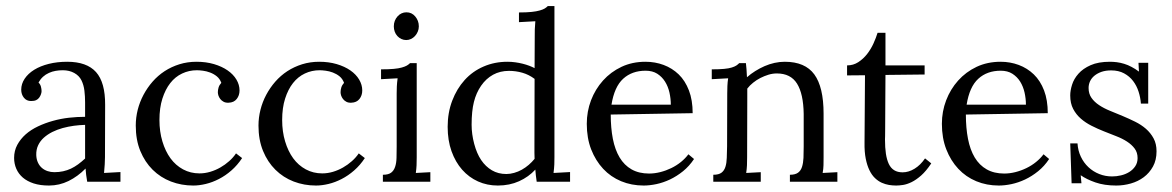

<svg xmlns="http://www.w3.org/2000/svg" viewBox="-20 -585 3772 618"><path d="M253.9 -183.1Q236.3 -182.6 218 -180.2Q199.7 -177.7 181.9 -172.9Q164.1 -168 148.4 -160.2Q132.8 -152.3 121.1 -141.8Q109.4 -131.3 102.8 -117.4Q96.2 -103.5 96.7 -85.9Q97.2 -72.3 102.1 -61.8Q106.9 -51.3 115 -44.4Q123 -37.6 133.3 -34.2Q143.6 -30.8 154.8 -30.8Q169.9 -30.8 183.1 -33.7Q196.3 -36.6 208.3 -42.2Q220.2 -47.9 231.2 -55.9Q242.2 -64 253.9 -74.7ZM48.3 -296.4Q48.3 -314.9 59.3 -331.5Q70.3 -348.1 90.1 -360.4Q109.9 -372.6 137 -379.4Q164.1 -386.2 196.3 -386.2Q259.3 -386.2 289.1 -353Q318.8 -319.8 318.4 -247.6L317.9 -79.1Q317.9 -67.9 317.1 -55.9Q316.4 -43.9 314.9 -28.3L367.7 -31.2V0H260.7Q258.3 -12.7 257.3 -22.2Q256.3 -31.7 255.4 -42.5Q230.5 -17.1 200.7 -2.4Q170.9 12.2 137.7 12.2Q109.4 12.2 88.4 5.4Q67.4 -1.5 53.5 -13.4Q39.6 -25.4 32.5 -41.7Q25.4 -58.1 25.4 -76.7Q25.4 -99.6 35.6 -118.7Q45.9 -137.7 62.7 -152.6Q79.6 -167.5 102.3 -178.2Q125 -189 150.4 -196Q175.8 -203.1 202.4 -206.1Q229 -209 253.9 -209V-255.4Q253.9 -274.9 251.7 -293.2Q249.5 -311.5 242.2 -326.4Q234.9 -341.3 219 -350.1Q203.1 -358.9 182.1 -358.9Q169.9 -358.9 158.9 -356.9Q147.9 -355 137.5 -350.3Q127 -345.7 118.4 -337.9Q109.9 -330.1 104 -319.3Q109.9 -313.5 111.8 -305.9Q113.8 -298.3 113.8 -291.5Q113.8 -287.1 111.8 -281.5Q109.9 -275.9 106.2 -270.8Q102.5 -265.6 96.4 -262.7Q90.3 -259.8 80.1 -259.8Q65.4 -259.8 56.9 -270.5Q48.3 -281.2 48.3 -296.4Z M692.4 -318.4Q687.5 -331.5 677.7 -339.4Q668 -347.2 656.2 -351.6Q644.5 -356 633.1 -357.4Q621.6 -358.9 613.8 -358.9Q588.4 -358.9 566.2 -348.4Q543.9 -337.9 528.1 -317.6Q512.2 -297.4 502.7 -267.6Q493.2 -237.8 493.2 -198.7Q493.2 -161.6 502.7 -129.9Q512.2 -98.1 528.8 -75.4Q545.4 -52.7 569.3 -39.8Q593.3 -26.9 622.1 -26.9Q639.6 -26.9 656.7 -32Q673.8 -37.1 689.2 -45.9Q704.6 -54.7 717.5 -66.2Q730.5 -77.6 739.7 -91.3L759.3 -76.2Q744.1 -53.2 724.9 -36.4Q705.6 -19.5 684.6 -8.8Q663.6 2 642.3 7.1Q621.1 12.2 602.1 12.2Q564 12.2 530.3 -0.7Q496.6 -13.7 471.4 -38.6Q446.3 -63.5 431.6 -99.1Q417 -134.8 417 -180.7Q417 -206.5 423.3 -231.7Q429.7 -256.8 441.9 -279.8Q454.1 -302.7 471.2 -322.3Q488.3 -341.8 510 -356Q531.7 -370.1 557.6 -378.2Q583.5 -386.2 612.3 -386.2Q643.1 -386.2 668.7 -378.7Q694.3 -371.1 712.6 -358.4Q731 -345.7 741 -328.9Q751 -312 751 -293.9Q751 -277.8 741.9 -266.4Q732.9 -254.9 715.8 -254.4Q706.1 -253.9 699.5 -257.6Q692.9 -261.2 689 -266.4Q685.1 -271.5 683.1 -277.3Q681.2 -283.2 681.2 -288.1Q681.2 -295.4 683.6 -303.5Q686 -311.5 692.4 -318.4Z M1087.4 -318.4Q1082.5 -331.5 1072.8 -339.4Q1063 -347.2 1051.3 -351.6Q1039.6 -356 1028.1 -357.4Q1016.6 -358.9 1008.8 -358.9Q983.4 -358.9 961.2 -348.4Q939 -337.9 923.1 -317.6Q907.2 -297.4 897.7 -267.6Q888.2 -237.8 888.2 -198.7Q888.2 -161.6 897.7 -129.9Q907.2 -98.1 923.8 -75.4Q940.4 -52.7 964.4 -39.8Q988.3 -26.9 1017.1 -26.9Q1034.7 -26.9 1051.8 -32Q1068.8 -37.1 1084.2 -45.9Q1099.6 -54.7 1112.5 -66.2Q1125.5 -77.6 1134.8 -91.3L1154.3 -76.2Q1139.2 -53.2 1119.9 -36.4Q1100.6 -19.5 1079.6 -8.8Q1058.6 2 1037.4 7.1Q1016.1 12.2 997.1 12.2Q959 12.2 925.3 -0.7Q891.6 -13.7 866.5 -38.6Q841.3 -63.5 826.7 -99.1Q812 -134.8 812 -180.7Q812 -206.5 818.4 -231.7Q824.7 -256.8 836.9 -279.8Q849.1 -302.7 866.2 -322.3Q883.3 -341.8 905 -356Q926.8 -370.1 952.6 -378.2Q978.5 -386.2 1007.3 -386.2Q1038.1 -386.2 1063.7 -378.7Q1089.4 -371.1 1107.7 -358.4Q1126 -345.7 1136 -328.9Q1146 -312 1146 -293.9Q1146 -277.8 1137 -266.4Q1127.9 -254.9 1110.8 -254.4Q1101.1 -253.9 1094.5 -257.6Q1087.9 -261.2 1084 -266.4Q1080.1 -271.5 1078.1 -277.3Q1076.2 -283.2 1076.2 -288.1Q1076.2 -295.4 1078.6 -303.5Q1081.1 -311.5 1087.4 -318.4Z M1256.8 -284.7Q1256.8 -295.9 1257.3 -306.9Q1257.8 -317.9 1259.8 -333L1206.5 -330.1V-361.8Q1231.4 -361.8 1247.3 -363.3Q1263.2 -364.7 1273.4 -367.7Q1283.7 -370.6 1289.6 -374Q1295.4 -377.4 1299.8 -381.8H1321.3V-79.1Q1321.3 -64.5 1320.8 -53Q1320.3 -41.5 1318.4 -28.3L1365.2 -30.8V0H1212.4V-22.5Q1230 -22.5 1238.8 -29.1Q1247.6 -35.6 1251.7 -47.9Q1255.9 -60.1 1256.3 -76.9Q1256.8 -93.8 1256.8 -113.8ZM1328.1 -500Q1328.1 -491.2 1324.7 -483.2Q1321.3 -475.1 1315.7 -469Q1310.1 -462.9 1302.7 -459.5Q1295.4 -456.1 1287.6 -456.1Q1279.3 -456.1 1272 -459.5Q1264.6 -462.9 1259 -469Q1253.4 -475.1 1250.5 -483.2Q1247.6 -491.2 1247.6 -500Q1247.6 -509.8 1250.7 -517.8Q1253.9 -525.9 1259.5 -532.2Q1265.1 -538.6 1272.5 -542Q1279.8 -545.4 1288.1 -545.4Q1296.9 -545.4 1304 -542Q1311 -538.6 1316.4 -532.2Q1321.8 -525.9 1325 -517.8Q1328.1 -509.8 1328.1 -500Z M1764.6 -79.1Q1764.6 -67.9 1764.2 -55.9Q1763.7 -43.9 1761.7 -28.3L1814.9 -31.2V0H1707.5Q1706.1 -10.7 1704.8 -20.3Q1703.6 -29.8 1703.1 -39.1Q1681.6 -15.6 1650.9 -1.7Q1620.1 12.2 1582.5 12.2Q1547.9 12.2 1518.6 -1Q1489.3 -14.2 1467.5 -38.8Q1445.8 -63.5 1433.3 -98.4Q1420.9 -133.3 1420.9 -176.8Q1420.9 -222.2 1435.5 -260.7Q1450.2 -299.3 1475.6 -327.4Q1501 -355.5 1536.4 -370.8Q1571.8 -386.2 1613.3 -386.2Q1626 -386.2 1638.4 -384.5Q1650.9 -382.8 1662.4 -379.9Q1673.8 -377 1683.6 -373.3Q1693.4 -369.6 1700.7 -365.7L1701.2 -467.8Q1701.2 -479.5 1701.4 -490.5Q1701.7 -501.5 1703.1 -516.6L1650.4 -513.7V-544.9Q1674.8 -544.9 1690.9 -546.6Q1707 -548.3 1717.3 -551.3Q1727.5 -554.2 1733.2 -557.6Q1738.8 -561 1743.2 -565.4H1764.6ZM1609.9 -24.9Q1622.1 -24.9 1635 -28.6Q1647.9 -32.2 1659.7 -38.8Q1671.4 -45.4 1681.9 -54.4Q1692.4 -63.5 1700.7 -73.7Q1700.2 -83 1700.2 -93.3Q1700.2 -103.5 1700.2 -115.2L1700.7 -331.1Q1682.6 -344.7 1661.6 -350.8Q1640.6 -356.9 1618.2 -356.9Q1589.8 -356.9 1567.1 -344.5Q1544.4 -332 1528.6 -309.1Q1512.7 -286.1 1505.4 -256.8Q1498 -227.5 1498 -183.6Q1498 -153.3 1506.3 -122.1Q1514.6 -90.8 1528.8 -69.8Q1543 -48.8 1563.2 -36.9Q1583.5 -24.9 1609.9 -24.9Z M2058.1 -357.4Q2014.2 -357.4 1985.8 -331.5Q1957.5 -305.7 1948.2 -248H2139.2Q2139.2 -267.6 2134.8 -287.1Q2130.4 -306.6 2120.6 -322.3Q2110.8 -337.9 2095.5 -347.7Q2080.1 -357.4 2058.1 -357.4ZM2209.5 -220.7 1945.8 -216.3Q1945.8 -173.3 1952.6 -138.2Q1959.5 -103 1974.4 -78.1Q1989.3 -53.2 2012.9 -39.8Q2036.6 -26.4 2069.3 -26.4Q2086.9 -26.4 2105.2 -31Q2123.5 -35.6 2140.6 -43.9Q2157.7 -52.2 2171.9 -63.7Q2186 -75.2 2195.8 -88.4L2213.9 -73.2Q2198.7 -50.3 2178.5 -33.9Q2158.2 -17.6 2136.5 -7.3Q2114.7 2.9 2092.8 7.6Q2070.8 12.2 2051.8 12.2Q2012.7 12.2 1979.2 -1.7Q1945.8 -15.6 1921.4 -41.7Q1897 -67.9 1882.8 -104.2Q1868.7 -140.6 1868.7 -186.5Q1868.7 -226.1 1882.3 -262Q1896 -297.9 1920.9 -325.7Q1945.8 -353.5 1980.5 -369.9Q2015.1 -386.2 2057.6 -386.2Q2088.4 -386.2 2116 -376Q2143.6 -365.7 2164.6 -345.5Q2185.5 -325.2 2197.5 -293.9Q2209.5 -262.7 2209.5 -220.7Z M2320.8 -284.7Q2320.8 -295.9 2321.3 -308.1Q2321.8 -320.3 2323.7 -333L2271 -330.1V-361.8Q2295.4 -361.8 2310.8 -363.3Q2326.2 -364.7 2335.4 -367.7Q2344.7 -370.6 2349.9 -374Q2355 -377.4 2359.4 -381.8H2380.9Q2381.8 -373 2382.8 -362.3Q2383.8 -351.6 2384.3 -336.4Q2396.5 -347.2 2410.9 -356.2Q2425.3 -365.2 2440.9 -372.1Q2456.5 -378.9 2473.1 -382.6Q2489.7 -386.2 2505.9 -386.2Q2571.3 -386.2 2601.1 -345.5Q2630.9 -304.7 2630.9 -219.2V-79.1Q2630.9 -64.5 2630.6 -53Q2630.4 -41.5 2627.9 -28.3L2675.3 -30.8V0H2522.5V-22.5Q2539.6 -22.5 2548.6 -29.1Q2557.6 -35.6 2561.5 -47.9Q2565.4 -60.1 2566.2 -76.9Q2566.9 -93.8 2566.9 -113.8V-218.3Q2565.9 -283.2 2545.4 -315.9Q2524.9 -348.6 2480.5 -348.6Q2466.8 -348.6 2453.4 -344.5Q2439.9 -340.3 2427.5 -334Q2415 -327.6 2404.1 -318.8Q2393.1 -310.1 2385.3 -299.8Q2385.3 -293 2385.3 -285.6Q2385.3 -278.3 2385.3 -270.5L2384.8 -79.1Q2384.8 -64.5 2384.3 -53Q2383.8 -41.5 2381.8 -28.3L2428.7 -30.8V0H2275.9V-22.5Q2293.5 -22.5 2302.2 -29.1Q2311 -35.6 2314.9 -47.9Q2318.8 -60.1 2319.3 -76.9Q2319.8 -93.8 2320.3 -113.8Z M2706.5 -374.5Q2726.6 -374.5 2742.7 -385Q2758.8 -395.5 2771 -411.1Q2783.2 -426.8 2791.5 -445.1Q2799.8 -463.4 2804.7 -479.5H2830.1Q2830.1 -449.2 2830.1 -423.3Q2830.1 -397.5 2830.1 -374.5H2956.1V-345.2L2830.1 -343.8Q2829.6 -294.9 2829.6 -260.5Q2829.6 -226.1 2829.3 -203.1Q2829.1 -180.2 2829.1 -166.7Q2829.1 -153.3 2828.9 -146.5Q2828.6 -139.6 2828.6 -137.7Q2828.6 -135.7 2828.6 -135.3Q2828.6 -109.9 2831.5 -90.3Q2834.5 -70.8 2840.8 -57.4Q2847.2 -43.9 2858.2 -37.1Q2869.1 -30.3 2885.3 -30.3Q2904.8 -30.3 2923.8 -42Q2942.9 -53.7 2957.5 -75.2L2977.5 -59.1Q2960.9 -34.2 2944.8 -20Q2928.7 -5.9 2914.1 1.2Q2899.4 8.3 2886.7 10.3Q2874 12.2 2864.7 12.2Q2853 12.2 2841.3 10.3Q2829.6 8.3 2818.1 3.2Q2806.6 -2 2796.4 -11.7Q2786.1 -21.5 2778.6 -36.9Q2771 -52.2 2766.6 -74.2Q2762.2 -96.2 2762.7 -126L2764.2 -342.8L2706.5 -342.3Z M3201.2 -357.4Q3157.2 -357.4 3128.9 -331.5Q3100.6 -305.7 3091.3 -248H3282.2Q3282.2 -267.6 3277.8 -287.1Q3273.4 -306.6 3263.7 -322.3Q3253.9 -337.9 3238.5 -347.7Q3223.1 -357.4 3201.2 -357.4ZM3352.5 -220.7 3088.9 -216.3Q3088.9 -173.3 3095.7 -138.2Q3102.5 -103 3117.4 -78.1Q3132.3 -53.2 3156 -39.8Q3179.7 -26.4 3212.4 -26.4Q3230 -26.4 3248.3 -31Q3266.6 -35.6 3283.7 -43.9Q3300.8 -52.2 3314.9 -63.7Q3329.1 -75.2 3338.9 -88.4L3356.9 -73.2Q3341.8 -50.3 3321.5 -33.9Q3301.3 -17.6 3279.5 -7.3Q3257.8 2.9 3235.8 7.6Q3213.9 12.2 3194.8 12.2Q3155.8 12.2 3122.3 -1.7Q3088.9 -15.6 3064.5 -41.7Q3040 -67.9 3025.9 -104.2Q3011.7 -140.6 3011.7 -186.5Q3011.7 -226.1 3025.4 -262Q3039.1 -297.9 3064 -325.7Q3088.9 -353.5 3123.5 -369.9Q3158.2 -386.2 3200.7 -386.2Q3231.4 -386.2 3259 -376Q3286.6 -365.7 3307.6 -345.5Q3328.6 -325.2 3340.6 -293.9Q3352.5 -262.7 3352.5 -220.7Z M3559.6 -17.1Q3573.7 -17.1 3588.1 -20.5Q3602.5 -23.9 3614.5 -31.2Q3626.5 -38.6 3634 -49.8Q3641.6 -61 3641.6 -76.2Q3641.6 -94.2 3632.1 -106.9Q3622.6 -119.6 3607.4 -129.4Q3592.3 -139.2 3572.8 -146.7Q3553.2 -154.3 3533 -162.4Q3512.7 -170.4 3493.4 -180.2Q3474.1 -189.9 3459 -203.1Q3443.8 -216.3 3434.3 -234.4Q3424.8 -252.4 3424.8 -277.8Q3424.8 -293.5 3430.7 -312.3Q3436.5 -331.1 3451.2 -347.7Q3465.8 -364.3 3490.5 -375.2Q3515.1 -386.2 3552.7 -386.2Q3563 -386.2 3574.7 -384.8Q3586.4 -383.3 3598.4 -379.6Q3610.4 -376 3622.3 -369.6Q3634.3 -363.3 3646 -354.5L3644.5 -382.8H3675.8V-251.5H3652.3Q3650.9 -271 3644.8 -290Q3638.7 -309.1 3627.2 -324.2Q3615.7 -339.4 3598.1 -348.9Q3580.6 -358.4 3556.6 -358.4Q3539.1 -358.4 3525.6 -353.8Q3512.2 -349.1 3502.7 -341.3Q3493.2 -333.5 3488.5 -323.2Q3483.9 -313 3483.9 -301.8Q3483.9 -283.2 3493.2 -270Q3502.4 -256.8 3517.8 -246.6Q3533.2 -236.3 3553 -228.3Q3572.8 -220.2 3593.3 -211.7Q3613.8 -203.1 3633.5 -193.4Q3653.3 -183.6 3668.5 -170.4Q3683.6 -157.2 3693.1 -139.6Q3702.6 -122.1 3702.6 -98.1Q3702.6 -69.8 3691.2 -49.1Q3679.7 -28.3 3661.4 -14.6Q3643.1 -1 3619.9 5.6Q3596.7 12.2 3572.8 12.2Q3534.7 12.2 3505.9 2.2Q3477.1 -7.8 3458.5 -21L3460.9 4.9H3429.2L3424.8 -123.5H3448.2Q3449.7 -100.1 3459 -80.6Q3468.3 -61 3483.4 -46.9Q3498.5 -32.7 3518.1 -24.9Q3537.6 -17.1 3559.6 -17.1Z"/></svg>

Font: Parastoo Print
Style: Print
Weight: 400
Foundry: Saber Rastikerdar (saber.rastikerdar@gmail.com)
Version: Version 1.0.0-alpha5